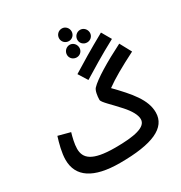

<svg xmlns="http://www.w3.org/2000/svg" viewBox="-230 -1176 1286 1362"><g transform="rotate(-30 412.5 -495.5)"><path d="M475 -909C503 -909 525 -932 525 -960C525 -988 503 -1012 475 -1012C445 -1012 423 -988 423 -960C423 -932 445 -909 475 -909ZM582 -836C610 -836 633 -858 633 -886C633 -915 610 -939 582 -939C553 -939 530 -915 530 -886C530 -858 553 -836 582 -836ZM465 -781C493 -781 515 -803 515 -831C515 -860 493 -884 465 -884C436 -884 413 -860 413 -831C413 -803 436 -781 465 -781ZM456 -601C533 -648 621 -703 746 -770L701 -848C577 -779 489 -726 409 -676ZM356 21C622 21 755 -37 755 -164C755 -267 676 -358 566 -471C626 -515 707 -561 825 -621L774 -715C637 -646 517 -574 475 -529C460 -514 453 -471 453 -440C453 -419 511 -370 571 -302C614 -254 639 -210 639 -175C639 -110 537 -90 381 -90C191 -90 142 -141 142 -218C142 -257 155 -308 165 -342L67 -368C51 -318 32 -247 32 -191C32 -52 141 21 356 21Z"/></g></svg>

Font: Noto Sans Arabic UI Cn SmBd
Style: Regular
Weight: 600
Width: 3
Designer: Monotype Design Team, Nadine Chahine and Nizar Qandah
Foundry: Monotype Imaging Inc.
Version: Version 2.010